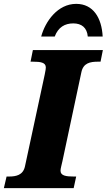

<svg xmlns="http://www.w3.org/2000/svg" viewBox="-44 -973 552 993"><path d="M169 -784H239C257 -832 291 -852 335 -852C378 -852 406 -830 410 -784H487C482 -881 438 -953 350 -953C254 -953 190 -862 169 -784ZM-24 0H337L350 -60H337C298 -60 269 -64 269 -90C269 -102 274 -116 279 -140L377 -600C387 -647 422 -654 463 -654H476L488 -714H126L114 -654H126C166 -654 193 -650 193 -624C193 -620 192 -609 187 -586L85 -112C75 -67 39 -60 2 -60H-10Z"/></svg>

Font: Noto Serif SemiCondensed Black
Style: Italic
Weight: 900
Width: 4
Italic angle: -12°
Designer: Monotype Design Team
Foundry: Monotype Imaging Inc.
Version: Version 2.014